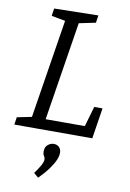

<svg xmlns="http://www.w3.org/2000/svg" viewBox="-104 -760 741 1098"><g transform="rotate(10 267.0 -211.0)"><path d="M443.2 -178.5H491.4L463.4 0H10.6L17.3 -43.5L114.6 -63.2L100.5 -49.2L195.5 -646.5L205.9 -632.2L113.2 -649.5L119.9 -693L375.8 -698L369.1 -654.5L262.2 -632.5L274.8 -647.2L178.6 -41.2L168.9 -61.2H421.3L404.9 -46.2ZM197.5 275.6 170.1 252.8Q194.5 219.8 204.8 200Q215.2 180.2 215.2 168.5Q215.2 156.1 208.8 147.4Q202.5 138.8 202.5 121.4Q202.5 96.3 218.5 83Q234.6 69.6 252.9 69.6Q269.7 69.6 282.9 80.6Q296.1 91.7 296.1 115.7Q296.1 133.4 285.7 157.3Q275.4 181.1 253.8 210.8Q232.3 240.5 197.5 275.6Z"/></g></svg>

Font: Bitter Thin
Style: Italic
Weight: 100
Italic angle: -9°
Designer: Sol Matas, and Bitter project Authors
Foundry: Sol Matas
Version: Version 2.002